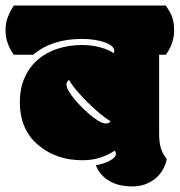

<svg xmlns="http://www.w3.org/2000/svg" viewBox="-62 -670 649 694"><path d="M321.3 -223.6Q332 -223.6 337.9 -231.9Q321.8 -240.7 299.1 -259.5Q276.4 -278.3 254.2 -300.5Q231.9 -322.8 213.6 -344.5Q195.3 -366.2 188 -380.9Q178.2 -375.5 178.2 -364.3Q178.2 -346.7 205.6 -313.5Q212.9 -304.2 227.3 -289.1Q241.7 -273.9 258.5 -259.3Q275.4 -244.6 292.2 -234.1Q309.1 -223.6 321.3 -223.6ZM416 3.9Q395 3.9 374.8 -0.2Q354.5 -4.4 337.2 -13.7Q319.8 -22.9 306.2 -37.6Q292.5 -52.2 284.2 -73.2Q291.5 -73.7 303.7 -76.9Q315.9 -80.1 327.6 -85.4Q339.4 -90.8 348.1 -98.1Q356.9 -105.5 356.9 -114.3Q356.9 -120.6 352.1 -125.5Q334.5 -112.3 304.2 -101.6Q273.9 -90.8 235.4 -90.8Q145.5 -90.8 82 -141.1Q9.8 -197.3 9.8 -300.3Q9.8 -351.1 27.1 -389.6Q44.4 -428.2 74.7 -454.3Q105 -480.5 146.2 -493.9Q187.5 -507.3 235.4 -507.3Q269 -507.3 299.8 -499Q330.6 -490.7 349.1 -478Q351.1 -481.4 351.1 -486.8Q351.1 -504.4 314.9 -517.6Q279.8 -529.3 234.4 -529.3Q125 -529.3 58.1 -472.2H-12.2Q-42 -513.7 -42 -560.1Q-42 -585 -34.9 -605Q-27.8 -625 -12.2 -649.9H537.6Q545.4 -638.2 551 -628.2Q556.6 -618.2 560.3 -607.7Q564 -597.2 565.7 -585.7Q567.4 -574.2 567.4 -560.1Q567.4 -513.7 537.6 -472.2H513.2V-188Q513.2 -155.8 519.5 -134.5Q525.9 -113.3 541 -95.2Q536.1 -72.3 524.9 -54Q513.7 -35.6 497.1 -22.7Q480.5 -9.8 460 -2.9Q439.5 3.9 416 3.9Z"/></svg>

Font: Modak sl
Style: Regular
Weight: 400
Designer: Sarang Kulkarni, Maithili Shingre, Noopur Datye
Foundry: Ek Type
Version: Version 1.036;PS Version 1.000;hotconv 1.0.79;makeotf.lib2.5